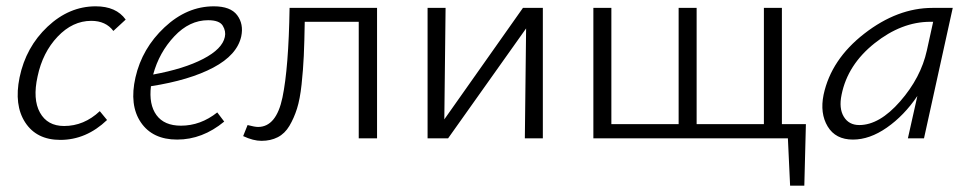

<svg xmlns="http://www.w3.org/2000/svg" viewBox="-20 -438 3068 608"><path d="M339 -340Q315 -372 269 -372Q210 -372 162.5 -322Q115 -272 99 -196Q83 -124 106.5 -81.5Q130 -39 183 -39Q246 -39 296 -86L319 -58Q253 5 171 5Q96 5 60 -50Q24 -105 42 -193Q62 -289 130.5 -353.5Q199 -418 283 -418Q348 -418 378 -376Z M657 -418Q710 -418 731 -390Q752 -362 744 -323Q731 -264 655.5 -224Q580 -184 458 -165Q451 -107 475.5 -73.5Q500 -40 553 -40Q615 -40 668 -82L690 -53Q621 4 541 4Q463 4 426 -50.5Q389 -105 409 -193Q430 -285 501 -351.5Q572 -418 657 -418ZM692 -321Q696 -339 685.5 -356.5Q675 -374 639 -374Q580 -374 532 -323Q484 -272 465 -202Q563 -220 623.5 -251.5Q684 -283 692 -321Z M1174 -413V0H1116V-369H945Q944 -305 942 -261Q940 -217 935 -170.5Q930 -124 920.5 -94Q911 -64 896.5 -39.5Q882 -15 859.5 -3.5Q837 8 808 8Q782 8 750 -7L764 -42Q787 -36 797 -36Q855 -36 874.5 -129.5Q894 -223 897 -413Z M1699 -413V0H1642L1646 -348L1399 0H1334V-413H1391L1387 -60L1636 -413Z M2532 -45 2527 150H2482L2475 0H1859V-413H1916V-45H2129V-413H2186V-45H2399V-413H2456V-45Z M2933 -413H2997L2906 0H2855L2885 -134Q2843 -72 2788.5 -34Q2734 4 2681 4Q2626 4 2601 -37.5Q2576 -79 2588 -138Q2612 -250 2717 -331.5Q2822 -413 2933 -413ZM2701 -42Q2765 -42 2830.5 -117Q2896 -192 2915 -278L2935 -369H2926Q2835 -369 2749.5 -301Q2664 -233 2645 -138Q2636 -95 2652 -68.5Q2668 -42 2701 -42Z"/></svg>

Font: EauTestText Semilight
Style: Italic
Weight: 300
Italic angle: -12°
Designer: Christian Thalmann (Catharsis Fonts)
Version: Version 0.001;PS 000.001;hotconv 1.0.88;makeotf.lib2.5.64775